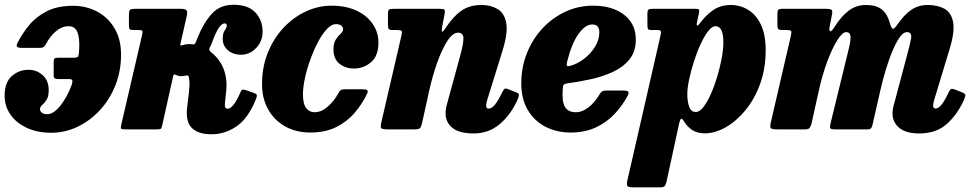

<svg xmlns="http://www.w3.org/2000/svg" viewBox="-30 -558 4204 828"><path d="M-10 -145Q-10 -202.5 20.8 -229.8Q51.5 -257 93.5 -257Q128.5 -257 154.5 -233.5Q180.5 -210 180 -167.5Q179.5 -140 170.2 -126.5Q161 -113 151.8 -105Q142.5 -97 142.5 -87Q142.5 -78.5 150.5 -72Q158.5 -65.5 173.5 -65.5Q200.5 -65.5 229.5 -101.2Q258.5 -137 279 -191.5Q283 -203 282.2 -210Q281.5 -217 268.5 -217H222Q211.5 -217 206.5 -219.8Q201.5 -222.5 201.5 -233.5V-290Q201.5 -303 205.2 -306Q209 -309 222 -309H287.5Q304.5 -309 307.5 -315.8Q310.5 -322.5 311.5 -346.5Q314 -392.5 304 -418.8Q294 -445 265.5 -445Q237 -445 211.5 -423.5Q186 -402 168.5 -368.5Q164 -360 159 -355.8Q154 -351.5 140 -351.5H64.5Q49 -351.5 44.2 -355.8Q39.5 -360 45 -372Q66 -414 96.8 -450.8Q127.5 -487.5 173.2 -510.2Q219 -533 284.5 -533Q343.5 -533 390.5 -507.2Q437.5 -481.5 464.8 -434.5Q492 -387.5 492 -323Q492 -250.5 467.2 -189Q442.5 -127.5 400 -82Q357.5 -36.5 303.8 -11Q250 14.5 192 14.5Q130.5 14.5 85.2 -6.8Q40 -28 15 -64Q-10 -100 -10 -145Z M1074 -131Q1041 -48.5 991 -13.8Q941 21 882 21Q824 21 797 -6.5Q770 -34 777 -93L784.5 -157.5Q786.5 -175 787.2 -191Q788 -207 785 -221.5Q784 -230 781.2 -231.8Q778.5 -233.5 771.5 -232Q761 -229.5 751.5 -229.5Q738.5 -229.5 728.5 -235Q722 -238 720 -236.5Q718 -235 716.5 -228.5L670.5 -22Q667.5 -8 665 -4Q662.5 0 646 0H513.5Q491.5 0 491 -5Q490.5 -10 494.5 -27L582 -404Q585.5 -419.5 584 -424Q582.5 -428.5 567 -428.5H545Q532.5 -428.5 529.2 -432.5Q526 -436.5 526 -450V-493.5Q526 -511.5 530.8 -515.8Q535.5 -520 553 -520H749.5Q769 -520 774.2 -514Q779.5 -508 775 -487.5L750.5 -379.5Q748 -369.5 747.5 -364.8Q747 -360 756.5 -363Q770.5 -368 785.5 -368Q792.5 -368 799.5 -367Q806 -366 808.2 -367.2Q810.5 -368.5 814 -376Q816.5 -380.5 818.2 -385.2Q820 -390 822 -395.5Q848.5 -460.5 883.8 -499Q919 -537.5 977.5 -537.5Q1040.5 -537.5 1071.5 -504Q1102.5 -470.5 1102.5 -422Q1102.5 -380 1074.8 -351Q1047 -322 1009.5 -322Q974.5 -322 952.2 -341.8Q930 -361.5 930.5 -391.5Q930.5 -415.5 939.2 -427Q948 -438.5 948 -448Q948 -457 938.5 -457Q927 -457 913.8 -438.2Q900.5 -419.5 884 -373.5Q882.5 -368.5 880 -363.8Q877.5 -359 875.5 -354.5Q871.5 -347.5 873 -342.2Q874.5 -337 884 -329.5Q919 -301.5 935.2 -258.2Q951.5 -215 945 -161L940 -112.5Q937 -89 953 -89Q962.5 -89 976.8 -105.8Q991 -122.5 1007 -160.5Q1011 -170.5 1015.8 -171.5Q1020.5 -172.5 1031.5 -169L1066.5 -156.5Q1075.5 -153.5 1077.2 -148.5Q1079 -143.5 1074 -131Z M1602 -374Q1602 -317 1570.2 -289.8Q1538.5 -262.5 1496.5 -262.5Q1460.5 -262.5 1434.2 -283Q1408 -303.5 1408 -346.5Q1408.5 -373.5 1418.8 -388.5Q1429 -403.5 1439.2 -412.8Q1449.5 -422 1449.5 -432Q1449.5 -441 1441.5 -447.5Q1433.5 -454 1418.5 -454Q1400 -454 1380 -433Q1360 -412 1341.8 -377.5Q1323.5 -343 1308.8 -302.5Q1294 -262 1285.2 -222Q1276.5 -182 1276.5 -150.5Q1276.5 -110 1290.2 -92Q1304 -74 1326.5 -74Q1355.5 -74 1383 -97.8Q1410.5 -121.5 1429.5 -156.5Q1434 -165 1439 -169Q1444 -173 1458 -173H1533.5Q1549 -173 1553.8 -169Q1558.5 -165 1552.5 -152.5Q1531.5 -109 1499.2 -71.2Q1467 -33.5 1420 -10Q1373 13.5 1307.5 13.5Q1248 13.5 1201.2 -12Q1154.5 -37.5 1127.2 -84.8Q1100 -132 1100 -196Q1100 -268.5 1124.8 -330.2Q1149.5 -392 1192 -437.5Q1234.5 -483 1288.2 -508.2Q1342 -533.5 1400 -533.5Q1461.5 -533.5 1506.8 -512.5Q1552 -491.5 1577 -455.2Q1602 -419 1602 -374Z M1668 -520H1864Q1883 -520 1886.5 -516Q1890 -512 1887 -496L1877.5 -446.5Q1873 -422.5 1876.8 -421.2Q1880.5 -420 1893.5 -440Q1926 -489 1961.2 -512.8Q1996.5 -536.5 2046.5 -536.5Q2086 -536.5 2115.5 -519.2Q2145 -502 2153 -459.5Q2161 -417 2137.5 -341L2071.5 -128Q2066.5 -112 2066.5 -103Q2066.5 -89.5 2077.5 -89.5Q2103 -89.5 2134.5 -158Q2141 -170.5 2145.2 -174.2Q2149.5 -178 2160 -174L2196 -160Q2208 -155 2208 -149Q2208 -143 2201 -126Q2171.5 -61.5 2124.2 -22Q2077 17.5 2013 17.5Q1950 17.5 1920.8 -6.8Q1891.5 -31 1891.5 -68.5Q1891.5 -80.5 1893.8 -93Q1896 -105.5 1899.5 -116L1954 -315.5Q1968.5 -367.5 1968.5 -392.2Q1968.5 -417 1945 -417Q1922.5 -417 1899.5 -381.8Q1876.5 -346.5 1856 -289.5Q1835.5 -232.5 1821 -167L1790 -26.5Q1786.5 -11 1781.2 -5.5Q1776 0 1757 0H1643.5Q1618 0 1614 -5.2Q1610 -10.5 1614.5 -30.5L1701.5 -406Q1705 -421 1701.5 -424.8Q1698 -428.5 1682.5 -428.5H1662.5Q1649.5 -428.5 1646.2 -433.5Q1643 -438.5 1643 -453V-495.5Q1643 -512 1647.2 -516Q1651.5 -520 1668 -520Z M2218 -197.5Q2218 -268 2242.5 -329.2Q2267 -390.5 2310 -436.2Q2353 -482 2408.8 -507.8Q2464.5 -533.5 2527.5 -533.5Q2611 -533.5 2661.5 -494.2Q2712 -455 2712 -387.5Q2712 -335.5 2684.5 -301.8Q2657 -268 2612.2 -247.5Q2567.5 -227 2515.2 -215.8Q2463 -204.5 2413.5 -198Q2403.5 -196 2400.5 -191.8Q2397.5 -187.5 2397 -175Q2392.5 -119.5 2406.5 -96.8Q2420.5 -74 2452.5 -74Q2481 -74 2508.2 -95.2Q2535.5 -116.5 2556.5 -152.5Q2561 -160.5 2566.8 -164Q2572.5 -167.5 2586.5 -167.5H2655.5Q2675.5 -167.5 2679.5 -162.5Q2683.5 -157.5 2675.5 -142.5Q2653.5 -102 2620 -66.2Q2586.5 -30.5 2539.5 -8.5Q2492.5 13.5 2430 13.5Q2370.5 13.5 2322.2 -11.5Q2274 -36.5 2246 -83.8Q2218 -131 2218 -197.5ZM2427.5 -273.5Q2459.5 -282 2488.5 -304.2Q2517.5 -326.5 2536 -356.5Q2554.5 -386.5 2554.5 -417.5Q2555 -432 2548.5 -442.2Q2542 -452.5 2523.5 -452.5Q2494.5 -452.5 2465.2 -412.2Q2436 -372 2416.5 -295Q2413 -281 2414.5 -275.8Q2416 -270.5 2427.5 -273.5Z M2785 -520H2967Q2980 -520 2983.5 -517.2Q2987 -514.5 2984.5 -502L2977 -468.5Q2973 -451.5 2975.8 -448Q2978.5 -444.5 2992 -462.5Q3017 -495.5 3048 -516Q3079 -536.5 3121 -536.5Q3162 -536.5 3196.2 -515.8Q3230.5 -495 3251.2 -452Q3272 -409 3272 -341.5Q3272 -261.5 3247.8 -195.5Q3223.5 -129.5 3184.2 -82Q3145 -34.5 3099 -8.8Q3053 17 3009.5 17Q2976 17 2954.8 2.5Q2933.5 -12 2920.5 -33.5Q2912 -47.5 2907.5 -45.8Q2903 -44 2899 -26.5L2844.5 225Q2841 240 2836 245Q2831 250 2814 250H2701.5Q2678 250 2675 243Q2672 236 2676 218L2818.5 -405Q2821.5 -418.5 2820 -423.5Q2818.5 -428.5 2803.5 -428.5H2780.5Q2767 -428.5 2764.5 -433Q2762 -437.5 2762 -452.5V-499Q2762 -513.5 2766.8 -516.8Q2771.5 -520 2785 -520ZM2934 -152Q2934 -120.5 2942 -97.8Q2950 -75 2970.5 -75Q2987 -75 3003.8 -96.8Q3020.5 -118.5 3036 -153.5Q3051.5 -188.5 3063.5 -229Q3075.5 -269.5 3082.5 -308Q3089.5 -346.5 3089.5 -374.5Q3090 -445 3055 -445Q3040.5 -445 3024 -423.8Q3007.5 -402.5 2991.5 -368Q2975.5 -333.5 2962.8 -293.5Q2950 -253.5 2942 -216Q2934 -178.5 2934 -152Z M3344.5 -520H3531Q3547.5 -520 3554.2 -516.8Q3561 -513.5 3558.5 -498L3548 -444Q3544.5 -425.5 3550.2 -423.2Q3556 -421 3568.5 -441.5Q3597.5 -487.5 3630 -512Q3662.5 -536.5 3704 -536.5Q3749.5 -536.5 3773.5 -516.8Q3797.5 -497 3807.5 -458Q3814.5 -434.5 3820.5 -433.8Q3826.5 -433 3839.5 -451.5Q3869.5 -495 3900.2 -515.8Q3931 -536.5 3971 -536.5Q4012 -536.5 4042 -520.8Q4072 -505 4080.2 -462.8Q4088.5 -420.5 4063.5 -341L3999 -128Q3994 -112 3994 -103Q3994 -90 4005 -90Q4029 -90 4061 -160Q4067.5 -172 4071.5 -174.2Q4075.5 -176.5 4088 -172L4114.5 -161.5Q4131 -155.5 4132.8 -150Q4134.5 -144.5 4126.5 -125.5Q4097 -62 4051.8 -22.2Q4006.5 17.5 3934.5 17.5Q3877 17.5 3848 -6.8Q3819 -31 3819 -68.5Q3819 -80.5 3821.5 -93.2Q3824 -106 3827.5 -116L3880.5 -315.5Q3895 -367.5 3899 -393.5Q3903 -419.5 3881.5 -419.5Q3862 -419.5 3841 -383.5Q3820 -347.5 3800.5 -289.5Q3781 -231.5 3766 -166L3733 -21Q3730.5 -9.5 3726.2 -4.8Q3722 0 3708 0H3572.5Q3553 0 3550.5 -5.2Q3548 -10.5 3552 -27L3627.5 -336Q3639.5 -383 3637.8 -401.2Q3636 -419.5 3619 -419.5Q3602.5 -419.5 3580.5 -384.2Q3558.5 -349 3537.2 -291.8Q3516 -234.5 3501.5 -168.5L3469.5 -24.5Q3466 -11.5 3461 -5.8Q3456 0 3439.5 0H3322Q3297 0 3293.5 -6.2Q3290 -12.5 3294.5 -31.5L3380 -401Q3384 -418 3382.2 -423.2Q3380.5 -428.5 3362.5 -428.5H3347Q3331.5 -428.5 3327 -432Q3322.5 -435.5 3322.5 -453V-495Q3322.5 -510.5 3325.8 -515.2Q3329 -520 3344.5 -520Z"/></svg>

Font: Besley* Narrow Heavy
Style: Italic
Weight: 800
Width: 4
Italic angle: -13°
Designer: Owen Earl
Foundry: indestructible type*
Version: Version 3.000; ttfautohint (v1.8.3)